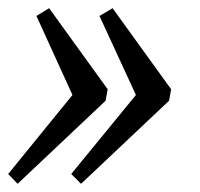

<svg xmlns="http://www.w3.org/2000/svg" viewBox="-20 -459 488 469"><path d="M178 -10 154 -34 312 -227 223 -420 255 -439 398 -241 393 -213ZM23 -10 0 -34 157 -227 69 -420 100 -439 243 -241 238 -213Z"/></svg>

Font: Mate
Style: Italic
Weight: 400
Italic angle: -10.8°
Designer: Eduardo Rodriguez Tunni
Foundry: Eduardo Rodriguez Tunni
Version: Version 1.003; ttfautohint (v1.8.4.7-5d5b);gftools[0.9.24]